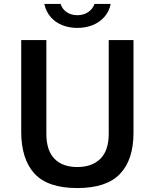

<svg xmlns="http://www.w3.org/2000/svg" viewBox="-20 -943 766 973"><path d="M371.5 10Q222.5 10 155 -63Q87.5 -136 87.5 -277V-740H215V-264.5Q215 -180.5 256 -138.5Q297 -96.5 371.5 -96.5Q446.5 -96.5 488.8 -138.5Q531 -180.5 531 -264.5V-740H656.5V-270Q656.5 -133.5 588.2 -61.8Q520 10 371.5 10ZM372 -801.5Q331 -801.5 296 -815.2Q261 -829 237 -856.5Q213 -884 204.5 -923H287Q295.5 -897 317.8 -881.5Q340 -866 372 -866Q404 -866 427 -881.8Q450 -897.5 459 -923H541Q533 -884.5 509 -857.2Q485 -830 449.5 -815.8Q414 -801.5 372 -801.5Z"/></svg>

Font: 1883 Sans SemiBold
Style: Regular
Weight: 600
Designer: 1883 Sans project is a fork of Public Sans.
Version: Version 1.009